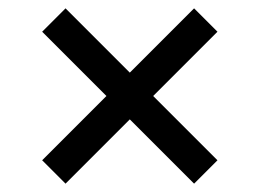

<svg xmlns="http://www.w3.org/2000/svg" viewBox="-20 -550 616 460"><path d="M81 -166 235 -320 81 -474 137 -530 291 -376 445 -530 501 -474 347 -320 501 -166 445 -110 291 -264 137 -110Z"/></svg>

Font: Murecho Medium
Style: Regular
Weight: 500
Designer: Neil Summerour
Foundry: Positype
Version: Version 1.010; ttfautohint (v1.8.3)